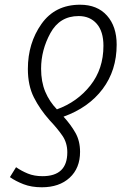

<svg xmlns="http://www.w3.org/2000/svg" viewBox="-20 -726 514 813"><path d="M319 -706Q213 -706 155.5 -624.5Q98 -543 98 -434Q98 -364 123.5 -313.5Q149 -263 190 -217Q224 -181 244.5 -151Q265 -121 265 -81Q265 20 160 20Q125 20 98 9Q71 -2 48 -18L22 24Q46 41 79.5 54Q113 67 157 67Q231 67 275 26.5Q319 -14 319 -83Q319 -129 299.5 -163.5Q280 -198 249 -232Q355 -270 414.5 -349Q474 -428 474 -537Q474 -614 433 -660Q392 -706 319 -706ZM313 -658Q361 -658 389.5 -625.5Q418 -593 418 -532Q418 -434 362.5 -364Q307 -294 221 -263Q189 -296 171.5 -338Q154 -380 154 -435Q154 -514 193.5 -586Q233 -658 313 -658Z"/></svg>

Font: Noto Sans Display SemiCondensed Light
Style: Italic
Weight: 300
Width: 4
Italic angle: -12°
Designer: Monotype Design Team
Foundry: Monotype Imaging Inc.
Version: Version 1.900